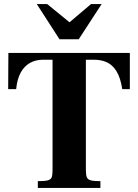

<svg xmlns="http://www.w3.org/2000/svg" viewBox="-20 -919 675 939"><path d="M165 0V-33Q199 -33 214 -37Q229 -41 233 -52.5Q237 -64 237 -88V-627H191Q155 -627 127 -611.5Q99 -596 81.5 -564.5Q64 -533 59 -483H20L21 -660H615V-483H578Q569 -540 549.5 -571Q530 -602 502.5 -614.5Q475 -627 439 -627H400V-88Q400 -64 404.5 -52.5Q409 -41 424 -37Q439 -33 471 -33V0ZM271 -727 160 -899H211L320 -810L425 -899H477L365 -727Z"/></svg>

Font: Frank Ruhl Libre ExtraBold
Style: Regular
Weight: 800
Designer: Yanek Iontef
Foundry: Fontef
Version: Version 6.003;gftools[0.9.30]